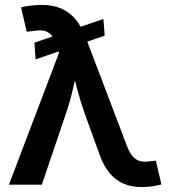

<svg xmlns="http://www.w3.org/2000/svg" viewBox="-20 -757 691 787"><path d="M126 -513.7 121.1 -582 403.8 -679.2 409.2 -610.8ZM16.6 0 222.2 -541 211.4 -570.8Q202.6 -600.1 189.5 -614.3Q176.3 -628.4 157.7 -631.3Q139.2 -634.3 112.3 -629.4L89.4 -627L66.4 -726.6Q81.5 -731 105 -733.9Q128.4 -736.8 152.3 -736.8Q195.3 -736.8 229 -722.9Q262.7 -709 288.3 -679.4Q314 -649.9 331.5 -603L500.5 -158.2Q511.7 -129.4 525.6 -114.5Q539.6 -99.6 557.4 -95.9Q575.2 -92.3 597.7 -96.2L618.7 -98.6L641.6 -1Q627.9 2.9 606.2 6.3Q584.5 9.8 560.5 9.8Q519.5 9.8 486.6 -4.2Q453.6 -18.1 429 -47.6Q404.3 -77.1 387.7 -124.5L327.6 -290.5Q309.6 -341.8 296.6 -391.1Q283.7 -440.4 270 -493.7H303.7Q290 -441.4 278.6 -391.1Q267.1 -340.8 250 -290.5L151.4 0Z"/></svg>

Font: Inter 18pt SemiBold
Style: Regular
Weight: 600
Designer: Rasmus Andersson
Foundry: rsms
Version: Version 4.001;git-66647c0bb